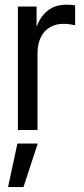

<svg xmlns="http://www.w3.org/2000/svg" viewBox="-20 -543 349 802"><path d="M54.7 0V-515.6H132.8V-434.6H134.8Q148.9 -474.6 179.7 -499Q210.4 -523.4 258.8 -523.4Q270 -523.4 279.5 -522.5Q289.1 -521.5 293.9 -520.5V-437.5Q289.1 -439 275.1 -441.2Q261.2 -443.4 243.2 -443.4Q214.8 -443.4 190.4 -430.2Q166 -417 151.4 -389.2Q136.7 -361.3 136.7 -317.4V0ZM13.7 238.3 52.7 56.6H137.7L78.1 238.3Z"/></svg>

Font: Inter Display V
Style: Regular
Weight: 400
Designer: Rasmus Andersson
Foundry: rsms
Version: Version 3.015;git-src